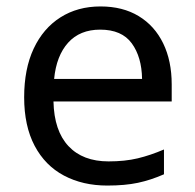

<svg xmlns="http://www.w3.org/2000/svg" viewBox="-20 -566 604 596"><path d="M292 -546Q361 -546 410.5 -516Q460 -486 486.5 -431.5Q513 -377 513 -304V-251H146Q148 -160 192.5 -112.5Q237 -65 317 -65Q368 -65 407.5 -74.5Q447 -84 489 -102V-25Q448 -7 408 1.5Q368 10 313 10Q237 10 178.5 -21Q120 -52 87.5 -113.5Q55 -175 55 -264Q55 -352 84.5 -415Q114 -478 167.5 -512Q221 -546 292 -546ZM291 -474Q228 -474 191.5 -433.5Q155 -393 148 -321H421Q420 -389 389 -431.5Q358 -474 291 -474Z"/></svg>

Font: Noto Sans Lepcha
Style: Regular
Weight: 400
Designer: Monotype Design Team
Foundry: Monotype Imaging Inc.
Version: Version 2.006; ttfautohint (v1.8.4.7-5d5b)